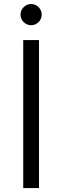

<svg xmlns="http://www.w3.org/2000/svg" viewBox="-20 -953 313 973"><path d="M175.5 -841.1Q159.7 -825.2 137.7 -825.2Q115.7 -825.2 99.9 -841.1Q84 -856.9 84 -878.9Q84 -900.9 99.9 -916.7Q115.7 -932.6 137.7 -932.6Q159.7 -932.6 175.5 -916.7Q191.4 -900.9 191.4 -878.9Q191.4 -856.9 175.5 -841.1ZM97.7 0V-750H177.7V0Z"/></svg>

Font: Now
Style: Regular
Weight: 400
Designer: Alfredo Marco Pradil
Foundry: Alfredo Marco Pradil
Version: Version 1.002;PS 001.002;hotconv 1.0.88;makeotf.lib2.5.64775